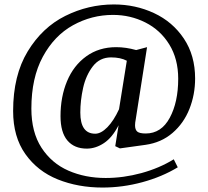

<svg xmlns="http://www.w3.org/2000/svg" viewBox="-20 -651 936 863"><path d="M761 65 779 101Q708 144 619.5 168Q531 192 441 192Q331 192 240 155.5Q149 119 94 41.5Q39 -36 39 -152Q39 -312 104.5 -420Q170 -528 273.5 -579.5Q377 -631 492 -631Q589 -631 672.5 -592Q756 -553 806.5 -477.5Q857 -402 857 -298Q857 -226 831.5 -161.5Q806 -97 755.5 -53.5Q705 -10 634 0L519 16L498 6L513 -88Q485 -33 447.5 -8Q410 17 370 17Q314 17 283 -19.5Q252 -56 252 -129Q252 -216 281.5 -286.5Q311 -357 368 -398Q425 -439 502 -439Q546 -439 592 -426L641 -439L590 -114Q587 -99 587 -88Q587 -68 597 -59.5Q607 -51 635 -51Q705 -51 743 -121.5Q781 -192 781 -297Q781 -386 741 -451Q701 -516 633.5 -550Q566 -584 488 -584Q392 -584 308 -537.5Q224 -491 172.5 -396Q121 -301 121 -163Q121 -57 166.5 13Q212 83 287.5 116Q363 149 455 149Q535 149 615.5 127Q696 105 761 65ZM515 -160 550 -378Q522 -393 479 -393Q428 -393 397 -352.5Q366 -312 353.5 -255.5Q341 -199 341 -145Q341 -50 408 -50Q434 -50 462.5 -79Q491 -108 515 -160Z"/></svg>

Font: Gupter Medium
Style: Regular
Weight: 500
Designer: Octavio Pardo
Version: Version 1.000